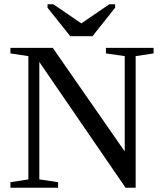

<svg xmlns="http://www.w3.org/2000/svg" viewBox="-20 -879 762 899"><path d="M564 -616.2 476.1 -628.9V-654.8H699.2V-628.9L615.2 -616.2V0H567.9L164.1 -588.9V-39.1L252 -25.9V0H28.8V-25.9L112.8 -39.1V-616.2L28.8 -628.9V-654.8H227.1L564 -169.9ZM230 -858.9 360.8 -769.5 491.7 -858.9H519V-842.8L413.1 -709.5H309.1L202.6 -842.8V-858.9Z"/></svg>

Font: Liberation Serif
Style: Regular
Weight: 400
Designer: Steve Matteson
Foundry: Ascender Corporation
Version: Version 2.1.5